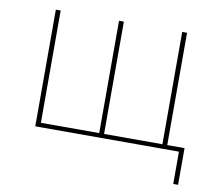

<svg xmlns="http://www.w3.org/2000/svg" viewBox="-73 -593 940 820"><g transform="rotate(10 397.0 -183.0)"><path d="M728 140V0H105V-506H126V-19H379V-506H400V-19H653V-506H674V-19H749V140Z"/></g></svg>

Font: IBM Plex Sans Thin
Style: Regular
Weight: 100
Designer: Mike Abbink, Paul van der Laan, Pieter van Rosmalen
Foundry: Bold Monday
Version: Version 3.0